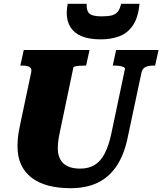

<svg xmlns="http://www.w3.org/2000/svg" viewBox="-20 -973 854 1010"><path d="M301 -308Q295 -280 291 -259Q287 -238 285.5 -222.5Q284 -207 284 -193Q284 -167 291.5 -147Q299 -127 313.5 -113.5Q328 -100 350 -93Q372 -86 402 -86Q446 -86 477.5 -105Q509 -124 530.5 -165Q552 -206 566 -272L637 -609Q639 -615 631 -619.5Q623 -624 610 -626Q597 -628 584 -628H573L591 -710H814L796 -628H786Q762 -628 745.5 -620.5Q729 -613 724 -590L652 -251Q633 -158 592.5 -98.5Q552 -39 492 -11Q432 17 352 17Q287 17 235 3.5Q183 -10 146.5 -38Q110 -66 91 -107Q72 -148 72 -205Q72 -222 73.5 -240.5Q75 -259 79 -282.5Q83 -306 90 -337L144 -592Q147 -607 141.5 -614.5Q136 -622 124.5 -625Q113 -628 97 -628H87L105 -710H451L433 -628H422Q411 -628 398 -627Q385 -626 376 -624Q367 -622 366 -618ZM510 -766Q565 -766 608.5 -782.5Q652 -799 679.5 -840Q707 -881 714 -953H617Q611 -926 600 -912Q589 -898 569.5 -892.5Q550 -887 516 -887Q484 -887 466 -893Q448 -899 441.5 -913.5Q435 -928 436 -953H336Q334 -941 332.5 -929Q331 -917 331 -906Q331 -861 351 -829.5Q371 -798 410.5 -782Q450 -766 510 -766Z"/></svg>

Font: Roboto Serif ExtraBold
Style: Italic
Weight: 800
Italic angle: -10°
Version: Version 1.007